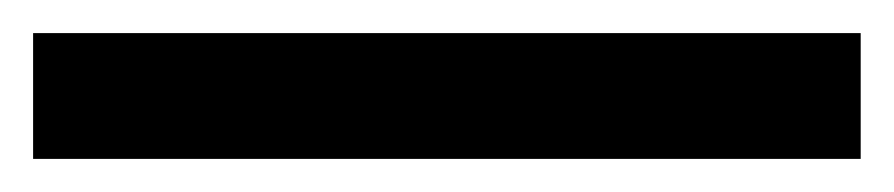

<svg xmlns="http://www.w3.org/2000/svg" viewBox="-20 -20 540 116"><path d="M0 76V0H500V76Z"/></svg>

Font: MOST Montserrat SemiBold
Style: Regular
Weight: 600
Designer: Julieta Ulanovsky
Foundry: Julieta Ulanovsky
Version: Version 8.000;March 11, 2024;FontCreator 15.0.0.2926 64-bit